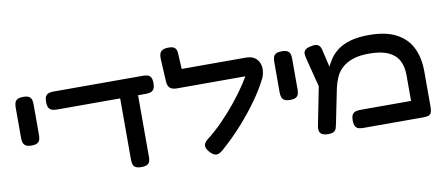

<svg xmlns="http://www.w3.org/2000/svg" viewBox="-67 -996 2918 1268"><g transform="rotate(-10 1392.0 -362.0)"><path d="M104 -257Q77 -257 64.5 -265.5Q52 -274 48 -288Q44 -302 44 -317V-524Q44 -539 48 -553Q52 -567 64.5 -575Q77 -583 105 -583Q132 -583 144.5 -574.5Q157 -566 160.5 -552.5Q164 -539 164 -523V-316Q164 -301 160.5 -287.5Q157 -274 144.5 -265.5Q132 -257 104 -257Z M310 -462Q293 -462 279 -466Q265 -470 256.5 -483Q248 -496 248 -523Q248 -551 256.5 -563.5Q265 -576 279 -579.5Q293 -583 309 -583H907Q924 -583 937.5 -579.5Q951 -576 959.5 -563.5Q968 -551 968 -523Q968 -496 959.5 -483Q951 -470 937 -466Q923 -462 906 -462ZM793 9Q766 9 753.5 0.5Q741 -8 737.5 -22Q734 -36 734 -52V-487L854 -479V-45Q854 -31 850 -18.5Q846 -6 833.5 1.5Q821 9 793 9Z M1259 -6Q1233 -32 1231.5 -53Q1230 -74 1253 -93Q1309 -136 1361.5 -189.5Q1414 -243 1460.5 -300.5Q1507 -358 1544.5 -415Q1582 -472 1607 -523L1684 -436Q1652 -369 1598.5 -293.5Q1545 -218 1479.5 -145Q1414 -72 1344 -11Q1332 0 1319 7.5Q1306 15 1291.5 13Q1277 11 1259 -6ZM1684 -436 1603 -462H1117Q1083 -462 1067.5 -476Q1052 -490 1051 -524L1043 -678Q1043 -694 1047 -707Q1051 -720 1065 -728.5Q1079 -737 1107 -737Q1134 -737 1145.5 -728Q1157 -719 1160 -705Q1163 -691 1163 -675L1168 -583H1599Q1639 -583 1662.5 -563.5Q1686 -544 1692.5 -511Q1699 -478 1684 -436Z M1838 -257Q1811 -257 1798.5 -265.5Q1786 -274 1782 -288Q1778 -302 1778 -317V-524Q1778 -539 1782 -553Q1786 -567 1798.5 -575Q1811 -583 1839 -583Q1866 -583 1878.5 -574.5Q1891 -566 1894.5 -552.5Q1898 -539 1898 -523V-316Q1898 -301 1894.5 -287.5Q1891 -274 1878.5 -265.5Q1866 -257 1838 -257Z M2743 -287V-51Q2743 -27 2737.5 -13.5Q2732 0 2719 4.5Q2706 9 2684 9H2282Q2266 9 2252 5.5Q2238 2 2229.5 -11Q2221 -24 2221 -51Q2221 -79 2229.5 -91.5Q2238 -104 2252 -108Q2266 -112 2283 -112H2623V-284Q2623 -343 2601 -384Q2579 -425 2530.5 -446.5Q2482 -468 2403 -468Q2338 -468 2293.5 -452.5Q2249 -437 2221 -411Q2193 -385 2178 -351Q2163 -317 2155 -280L2109 -52Q2106 -37 2102 -22.5Q2098 -8 2086 0.5Q2074 9 2047 9Q2011 9 1997 -6Q1983 -21 1988 -52L2051 -371L2093 -331Q2106 -369 2121.5 -406.5Q2137 -444 2159 -477Q2181 -510 2215 -535Q2249 -560 2300 -574.5Q2351 -589 2425 -589Q2535 -589 2605.5 -552.5Q2676 -516 2709.5 -448.5Q2743 -381 2743 -287ZM2058 -242 1990 -507Q1986 -523 1985 -538.5Q1984 -554 1994.5 -565.5Q2005 -577 2033 -582Q2063 -589 2077.5 -582.5Q2092 -576 2098 -563Q2104 -550 2106 -537L2152 -341Z"/></g></svg>

Font: Fredoka Expanded Medium
Style: Regular
Weight: 500
Width: 7
Designer: Ben Nathan
Foundry: Milena B. Brandão, Ben Nathan
Version: Version 2.001